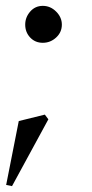

<svg xmlns="http://www.w3.org/2000/svg" viewBox="-20 -514 314 655"><path d="M21 121 1 117 44 -101 133 -123 145 -107ZM126 -368Q100 -368 83 -386Q66 -404 66 -430Q66 -455 83 -474.5Q100 -494 126 -494Q152 -494 171.5 -474.5Q191 -455 191 -430Q191 -404 171.5 -386Q152 -368 126 -368Z"/></svg>

Font: Manuale Light
Style: Italic
Weight: 300
Italic angle: -11°
Version: Version 1.002